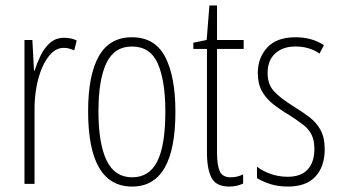

<svg xmlns="http://www.w3.org/2000/svg" viewBox="-20 -676 1247 706"><path d="M216 -537Q226 -537 238.5 -535Q251 -533 262 -527L253 -491Q246 -494 236 -497Q226 -500 215 -500Q189 -500 169 -480Q149 -460 135 -427.5Q121 -395 114 -355.5Q107 -316 107 -278V0H70V-529H99L105 -416H107Q116 -444 129.5 -472Q143 -500 164 -518.5Q185 -537 216 -537Z M625 -265Q625 10 466 10Q304 10 304 -267Q304 -400 343.5 -469.5Q383 -539 465 -539Q550 -539 587.5 -466.5Q625 -394 625 -265ZM342 -267Q342 -148 372 -86Q402 -24 466 -24Q529 -24 558.5 -83Q588 -142 588 -266Q588 -378 560.5 -441.5Q533 -505 465 -505Q400 -505 371 -443.5Q342 -382 342 -267Z M828 -24Q841 -24 853 -27Q865 -30 874 -35V-1Q863 4 850.5 7Q838 10 822 10Q775 10 758 -22Q741 -54 741 -116V-496H691V-519L740 -529L750 -656H778V-529H876V-496H778V-115Q778 -69 788 -46.5Q798 -24 828 -24Z M1174 -127Q1174 -64 1140 -27Q1106 10 1039 10Q1002 10 973 0.5Q944 -9 925 -21V-63Q947 -46 976.5 -36Q1006 -26 1038 -26Q1087 -26 1111.5 -53Q1136 -80 1136 -128Q1136 -160 1125.5 -181Q1115 -202 1094.5 -217.5Q1074 -233 1045 -252Q1011 -272 984.5 -293Q958 -314 943 -341Q928 -368 928 -408Q928 -463 962.5 -501Q997 -539 1067 -539Q1127 -539 1171 -510L1155 -479Q1118 -505 1066 -505Q1020 -505 992 -479.5Q964 -454 964 -407Q964 -366 987.5 -340.5Q1011 -315 1059 -285Q1092 -265 1118 -245Q1144 -225 1159 -197.5Q1174 -170 1174 -127Z"/></svg>

Font: Noto Sans Lao Looped ExtraCondensed ExtraLight
Style: Regular
Weight: 200
Width: 2
Designer: Mark Frömberg, Ben Mitchell
Foundry: The Fontpad Ltd
Version: Version 1.002; ttfautohint (v1.8.4.7-5d5b)